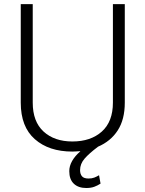

<svg xmlns="http://www.w3.org/2000/svg" viewBox="-20 -731 711 939"><path d="M590.3 -710.9V-229Q590.3 -147 555.9 -93.5Q521.5 -40 458.5 -13.2H459Q415.5 19.5 393.6 44.9Q371.6 70.3 371.6 101.1Q371.6 120.1 380.9 131.1Q390.1 142.1 413.1 142.1Q429.2 142.1 441.2 137.5Q453.1 132.8 464.4 126L471.7 167Q457.5 176.3 441.2 182.4Q424.8 188.5 401.9 188.5Q363.3 188.5 341.1 167.5Q318.8 146.5 318.8 106Q318.8 80.6 332.8 56.2Q346.7 31.7 372.6 9.3L372.1 8.3Q362.3 8.8 352.8 9.5Q343.3 10.3 334 10.3Q219.2 10.3 150.4 -50.3Q81.5 -110.8 81.5 -229V-710.9H140.1V-229Q140.1 -136.2 193.1 -87.6Q246.1 -39.1 334 -39.1Q423.8 -39.1 478 -87.6Q532.2 -136.2 532.2 -229V-710.9Z"/></svg>

Font: Roboto Web
Style: Light
Weight: 300
Designer: Google
Version: Version 1.200310; 2013